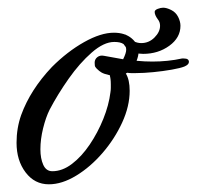

<svg xmlns="http://www.w3.org/2000/svg" viewBox="-20 -470 511 499"><path d="M107 9Q70 9 46.5 -22Q23 -53 23 -99Q23 -137 35 -171Q59 -237 115 -296Q155 -336 198.5 -360.5Q242 -385 276 -385Q305 -385 322.5 -370Q340 -355 340 -334Q340 -325 335 -312Q346 -311 356 -310.5Q366 -310 376 -310Q396 -310 415.5 -312Q435 -314 453 -318H458Q471 -318 471 -309Q471 -302 459 -297Q449 -293 426.5 -289Q404 -285 378.5 -282.5Q353 -280 333 -280Q326 -280 320.5 -280Q315 -280 311 -281L307 -279Q317 -263 317 -234Q317 -194 297.5 -151.5Q278 -109 246.5 -72.5Q215 -36 178 -13.5Q141 9 107 9ZM116 -25Q142 -25 167 -44Q192 -63 213 -94Q234 -125 248.5 -161Q263 -197 267 -230Q268 -236 268 -241.5Q268 -247 268 -251Q268 -266 265 -275H263Q250 -278 244 -281.5Q238 -285 232 -291L231 -292Q227 -296 226.5 -299.5Q226 -303 226 -307Q226 -316 233 -321.5Q240 -327 250 -325L300 -316Q308 -332 308 -341Q308 -361 277 -361Q250 -361 218.5 -333.5Q187 -306 158.5 -265.5Q130 -225 109 -185Q99 -165 92 -136.5Q85 -108 85 -82Q85 -58 92.5 -41.5Q100 -25 116 -25ZM352 -330Q328 -330 313.5 -341.5Q299 -353 299 -366Q299 -377 303 -379Q307 -381 308 -379Q317 -368 327 -363Q337 -358 347 -358Q367 -358 381.5 -372.5Q396 -387 396 -403Q396 -413 390 -420Q382 -431 382 -439Q382 -444 390 -447Q398 -450 404 -450Q413 -450 425 -444Q437 -438 443 -426Q449 -414 449 -403Q449 -372 420 -351Q391 -330 352 -330Z"/></svg>

Font: Birthstone Bounce Medium
Style: Regular
Weight: 500
Designer: Robert E. Leuschke
Foundry: Rob Leuschke
Version: Version 1.010; ttfautohint (v1.8.3)